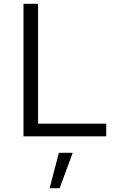

<svg xmlns="http://www.w3.org/2000/svg" viewBox="-20 -720 640 1014"><path d="M104 0V-700H181V-67H541V0ZM242 274 291 87H364L295 274Z"/></svg>

Font: Red Hat Mono VF Light
Style: Regular
Weight: 300
Monospace: yes
Designer: Pentagram, MCKL
Foundry: Pentagram, MCKL
Version: Version 1.023